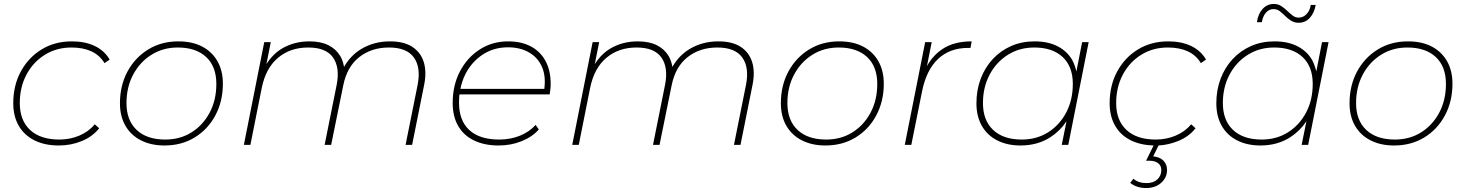

<svg xmlns="http://www.w3.org/2000/svg" viewBox="-20 -732 7405 970"><path d="M277 3Q206 3 154 -23Q102 -49 74.5 -97Q47 -145 47 -210Q47 -301 85.5 -371.5Q124 -442 190.5 -482.5Q257 -523 343 -523Q410 -523 459 -499.5Q508 -476 534 -431L508 -413Q483 -454 441 -473Q399 -492 341 -492Q266 -492 207 -455.5Q148 -419 114 -355.5Q80 -292 80 -211Q80 -124 132 -75.5Q184 -27 280 -27Q334 -27 381 -47Q428 -67 459 -104L481 -84Q448 -42 393.5 -19.5Q339 3 277 3Z M811 3Q743 3 692 -23Q641 -49 613.5 -97Q586 -145 586 -210Q586 -300 624 -370.5Q662 -441 728.5 -482Q795 -523 881 -523Q951 -523 1001 -497Q1051 -471 1078.5 -423Q1106 -375 1106 -309Q1106 -220 1068 -149Q1030 -78 963.5 -37.5Q897 3 811 3ZM815 -27Q890 -27 948 -63.5Q1006 -100 1039.5 -163.5Q1073 -227 1073 -308Q1073 -396 1021.5 -444Q970 -492 878 -492Q804 -492 745.5 -455.5Q687 -419 653 -355.5Q619 -292 619 -211Q619 -124 670.5 -75.5Q722 -27 815 -27Z M1950 -523Q2021 -523 2063.5 -495Q2106 -467 2121 -418Q2136 -369 2123 -304L2062 0H2029L2090 -304Q2107 -391 2071 -441.5Q2035 -492 1945 -492Q1857 -492 1795 -443.5Q1733 -395 1714 -300L1653 0H1620L1681 -304Q1698 -391 1662.5 -441.5Q1627 -492 1537 -492Q1446 -492 1384 -439.5Q1322 -387 1302 -286L1245 0H1212L1315 -519H1348L1326 -408Q1359 -460 1405 -487Q1466 -523 1543 -523Q1601 -523 1639.5 -503.5Q1678 -484 1699 -449Q1713 -425 1718 -394Q1752 -453 1806 -485Q1870 -523 1950 -523Z M2499 3Q2427 3 2374.5 -22.5Q2322 -48 2294.5 -96Q2267 -144 2267 -212Q2267 -301 2303.5 -371Q2340 -441 2403.5 -482Q2467 -523 2547 -523Q2614 -523 2662 -497.5Q2710 -472 2736 -424Q2762 -376 2762 -309Q2762 -295 2760.5 -281Q2759 -267 2757 -255H2301Q2299 -235 2299 -213Q2299 -123 2351 -75Q2403 -27 2502 -27Q2559 -27 2607 -46.5Q2655 -66 2686 -101L2702 -78Q2670 -41 2616 -19Q2562 3 2499 3ZM2306 -283H2730Q2738 -347 2719 -392Q2698 -441 2653 -467Q2608 -493 2546 -493Q2475 -493 2419 -456.5Q2363 -420 2331 -357Q2314 -323 2306 -283Z M3609 -523Q3680 -523 3722.5 -495Q3765 -467 3780 -418Q3795 -369 3782 -304L3721 0H3688L3749 -304Q3766 -391 3730 -441.5Q3694 -492 3604 -492Q3516 -492 3454 -443.5Q3392 -395 3373 -300L3312 0H3279L3340 -304Q3357 -391 3321.5 -441.5Q3286 -492 3196 -492Q3105 -492 3043 -439.5Q2981 -387 2961 -286L2904 0H2871L2974 -519H3007L2985 -408Q3018 -460 3064 -487Q3125 -523 3202 -523Q3260 -523 3298.5 -503.5Q3337 -484 3358 -449Q3372 -425 3377 -394Q3411 -453 3465 -485Q3529 -523 3609 -523Z M4150 3Q4082 3 4031 -23Q3980 -49 3952.5 -97Q3925 -145 3925 -210Q3925 -300 3963 -370.5Q4001 -441 4067.5 -482Q4134 -523 4220 -523Q4290 -523 4340 -497Q4390 -471 4417.5 -423Q4445 -375 4445 -309Q4445 -220 4407 -149Q4369 -78 4302.5 -37.5Q4236 3 4150 3ZM4154 -27Q4229 -27 4287 -63.5Q4345 -100 4378.5 -163.5Q4412 -227 4412 -308Q4412 -396 4360.5 -444Q4309 -492 4217 -492Q4143 -492 4084.5 -455.5Q4026 -419 3992 -355.5Q3958 -292 3958 -211Q3958 -124 4009.5 -75.5Q4061 -27 4154 -27Z M4551 0 4654 -519H4687L4663 -398Q4693 -452 4741 -484Q4799 -523 4889 -523L4883 -490H4871Q4779 -490 4719.5 -434.5Q4660 -379 4638 -269L4584 0Z M5136 3Q5069 3 5018.5 -22.5Q4968 -48 4940.5 -96Q4913 -144 4913 -210Q4913 -277 4934.5 -334Q4956 -391 4995.5 -433.5Q5035 -476 5088.5 -499.5Q5142 -523 5207 -523Q5275 -523 5323.5 -498Q5372 -473 5398 -427Q5411 -401 5418 -371L5447 -519H5480L5377 0H5344L5368 -119Q5335 -70 5287 -39Q5222 3 5136 3ZM5142 -27Q5217 -27 5275 -63.5Q5333 -100 5366.5 -163.5Q5400 -227 5400 -308Q5400 -396 5348.5 -444Q5297 -492 5205 -492Q5131 -492 5072.5 -455.5Q5014 -419 4980 -355.5Q4946 -292 4946 -211Q4946 -124 4997.5 -75.5Q5049 -27 5142 -27Z M5770 218Q5747 218 5726.5 211.5Q5706 205 5690 192L5706 171Q5719 182 5735 187.5Q5751 193 5772 193Q5807 193 5827 174.5Q5847 156 5847 127Q5847 105 5831 92.5Q5815 80 5787 80H5770L5808 3Q5742 1 5693 -23Q5641 -49 5613.5 -97Q5586 -145 5586 -210Q5586 -301 5624.5 -371.5Q5663 -442 5729.5 -482.5Q5796 -523 5882 -523Q5949 -523 5998 -499.5Q6047 -476 6073 -431L6047 -413Q6022 -454 5980 -473Q5938 -492 5880 -492Q5805 -492 5746 -455.5Q5687 -419 5653 -355.5Q5619 -292 5619 -211Q5619 -124 5671 -75.5Q5723 -27 5819 -27Q5873 -27 5920 -47Q5967 -67 5998 -104L6020 -84Q5987 -42 5933 -20Q5885 0 5833 3L5806 58Q5839 61 5857.5 79.5Q5876 98 5876 127Q5876 165 5846.5 191.5Q5817 218 5770 218Z M6348 3Q6281 3 6230.5 -22.5Q6180 -48 6152.5 -96Q6125 -144 6125 -210Q6125 -277 6146.5 -334Q6168 -391 6207.5 -433.5Q6247 -476 6300.5 -499.5Q6354 -523 6419 -523Q6487 -523 6535.5 -498Q6584 -473 6610 -427Q6623 -401 6630 -371L6659 -519H6692L6589 0H6556L6580 -119Q6547 -70 6499 -39Q6434 3 6348 3ZM6354 -27Q6429 -27 6487 -63.5Q6545 -100 6578.5 -163.5Q6612 -227 6612 -308Q6612 -396 6560.5 -444Q6509 -492 6417 -492Q6343 -492 6284.5 -455.5Q6226 -419 6192 -355.5Q6158 -292 6158 -211Q6158 -124 6209.5 -75.5Q6261 -27 6354 -27ZM6541 -617Q6519 -617 6502.5 -627.5Q6486 -638 6472.5 -651.5Q6459 -665 6445.5 -675.5Q6432 -686 6414 -686Q6391 -686 6375.5 -668Q6360 -650 6355 -620H6330Q6336 -662 6359 -687Q6382 -712 6415 -712Q6437 -712 6453 -701.5Q6469 -691 6483 -677.5Q6497 -664 6510.5 -653.5Q6524 -643 6541 -643Q6564 -643 6581 -661Q6598 -679 6602 -707H6627Q6620 -667 6597.5 -642Q6575 -617 6541 -617Z M7023 3Q6955 3 6904 -23Q6853 -49 6825.5 -97Q6798 -145 6798 -210Q6798 -300 6836 -370.5Q6874 -441 6940.5 -482Q7007 -523 7093 -523Q7163 -523 7213 -497Q7263 -471 7290.5 -423Q7318 -375 7318 -309Q7318 -220 7280 -149Q7242 -78 7175.5 -37.5Q7109 3 7023 3ZM7027 -27Q7102 -27 7160 -63.5Q7218 -100 7251.5 -163.5Q7285 -227 7285 -308Q7285 -396 7233.5 -444Q7182 -492 7090 -492Q7016 -492 6957.5 -455.5Q6899 -419 6865 -355.5Q6831 -292 6831 -211Q6831 -124 6882.5 -75.5Q6934 -27 7027 -27Z"/></svg>

Font: Montserrat Thin ExtraLight
Style: Italic
Weight: 250
Italic angle: -11.3°
Version: Version 9.000